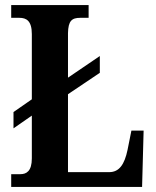

<svg xmlns="http://www.w3.org/2000/svg" viewBox="-20 -734 611 754"><path d="M24 0H538L544 -221H496L481 -146C469 -88 448 -58 409 -58H247V-364L372 -448V-514L247 -429V-604C248 -652 262 -664 295 -664H328V-714H24V-664H56C84 -664 105 -652 105 -600V-344L33 -294V-230L105 -280V-112C105 -62 84 -50 60 -50H24Z"/></svg>

Font: Noto Serif Armenian Condensed
Style: Bold
Weight: 700
Width: 3
Designer: Monotype Design Team
Foundry: Monotype Imaging Inc.
Version: Version 2.008